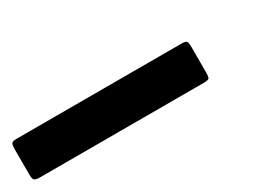

<svg xmlns="http://www.w3.org/2000/svg" viewBox="-121 -147 692 489"><g transform="rotate(-30 225.0 97.5)"><path d="M-93 40H163Q174.5 40 177.2 43.8Q180 47.5 180 59.5V134.5Q180 147.5 177.5 151.2Q175 155 162 155H-89Q-102.5 155 -106.2 151.5Q-110 148 -110 135V60.5Q-110 48.5 -107.5 44.2Q-105 40 -93 40ZM137 40H393Q404.5 40 407.2 43.8Q410 47.5 410 59.5V134.5Q410 147.5 407.5 151.2Q405 155 392 155H141Q127.5 155 123.8 151.5Q120 148 120 135V60.5Q120 48.5 122.5 44.2Q125 40 137 40Z"/></g></svg>

Font: Besley* Condensed Fatface
Style: Italic
Weight: 900
Width: 3
Italic angle: -13°
Designer: Owen Earl
Foundry: indestructible type*
Version: Version 3.000; ttfautohint (v1.8.3)